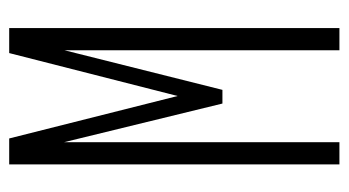

<svg xmlns="http://www.w3.org/2000/svg" viewBox="-186 -554 740 407"><g transform="rotate(-90 183.5 -350.0)"><path d="M39 0V-700H94L184 -343L275 -700H328V0H281V-583L197 -248H168L86 -584V0Z"/></g></svg>

Font: Georama ExtraCondensed Light
Style: Regular
Weight: 300
Width: 2
Designer: Jean-Baptiste Levee
Foundry: Production Type
Version: Version 1.000